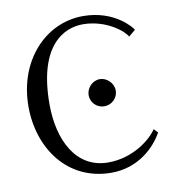

<svg xmlns="http://www.w3.org/2000/svg" viewBox="-77 -728 743 809"><g transform="rotate(-10 294.5 -323.5)"><path d="M558 -121 542 -138C516 -98 437 -33 330 -33C192 -33 128 -164 128 -317C128 -572 246 -625 324 -625C426 -625 498 -562 508 -540L537 -564C535 -570 469 -659 331 -659C170 -659 39 -519 39 -323C39 -144 148 12 336 12C448 12 523 -58 558 -121ZM355 -269C388 -269 413 -296 413 -326C413 -359 384 -385 355 -385C323 -385 297 -357 297 -326C297 -297 320 -269 355 -269Z"/></g></svg>

Font: Linux Libertine O C
Style: Regular
Weight: 400
Designer: Philipp H. Poll
Foundry: Philipp H. Poll
Version: Version 4.0.3